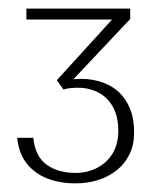

<svg xmlns="http://www.w3.org/2000/svg" viewBox="-20 -792 354 445"><path d="M155.3 -367Q118.9 -367 89.5 -378.4Q60.2 -389.9 41.9 -413.1Q23.6 -436.3 19.8 -472.6H57.2Q61.7 -429 88.3 -410.1Q114.8 -391.2 155.3 -391.2Q181 -391.2 203.8 -402.3Q226.5 -413.4 240.4 -435.4Q254.2 -457.3 254.2 -489Q254.2 -521 242.3 -543.2Q230.3 -565.5 209 -577.1Q187.6 -588.6 161.3 -588.6Q153.1 -588.6 143.7 -587.8Q134.3 -587 127.1 -584.4L111.8 -606.2L239.8 -746.8H41.2V-772H281.8V-748L143.8 -601.6L140.6 -606.9Q168 -611.5 194.6 -607Q221.3 -602.6 242.8 -588.5Q264.2 -574.4 277.5 -548.6Q290.8 -522.8 290.8 -485.1Q290.8 -455.9 279.9 -433.9Q269 -411.9 249.9 -396.9Q230.8 -381.8 206.3 -374.4Q181.7 -367 155.3 -367Z"/></svg>

Font: Panamera Thin
Style: Regular
Weight: 100
Designer: Bastien Sozeau
Foundry: NBR — Bastien Sozeau
Version: Version 3.003;gftools[0.9.33]